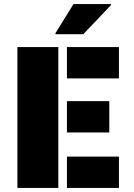

<svg xmlns="http://www.w3.org/2000/svg" viewBox="-20 -918 656 938"><path d="M65 -688H265V0H65ZM307 -688H561V-535H307ZM307 -424H514V-271H307ZM307 -153H561V0H307ZM251 -756 339 -898H522V-893L387 -751H251Z"/></svg>

Font: Saira Stencil
Style: Regular
Weight: 400
Designer: Hector Gatti with collaboration of the Omnibus-Type team
Foundry: Omnibus-Type
Version: Version 1.003